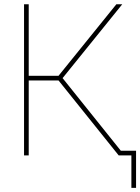

<svg xmlns="http://www.w3.org/2000/svg" viewBox="-20 -748 675 924"><path d="M95.7 0V-727.5H118.2V-383.3H261.7L540 -727.5H568.4L281.2 -372.1L579.6 0H551.3L261.7 -360.8H118.2V0ZM612.3 156.2V0H559.6V-22.5H634.8V156.2Z"/></svg>

Font: Inter 24pt Thin
Style: Regular
Weight: 250
Designer: Rasmus Andersson
Foundry: rsms
Version: Version 4.001;git-66647c0bb